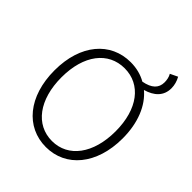

<svg xmlns="http://www.w3.org/2000/svg" viewBox="-241 -1041 1207 1207"><g transform="rotate(45 363.0 -437.5)"><path d="M367 -41C222 -41 126 -169 126 -367C126 -565 222 -688 367 -688C511 -688 607 -565 607 -367C607 -169 511 -41 367 -41ZM592 -864C603 -846 607 -823 607 -803C607 -752 575 -720 505 -707C465 -730 418 -742 367 -742C189 -742 64 -598 64 -367C64 -135 189 13 367 13C543 13 670 -135 670 -367C670 -506 624 -614 549 -677C619 -697 664 -738 664 -807C664 -835 656 -863 642 -888Z"/></g></svg>

Font: Noto Sans JP Light
Style: Regular
Weight: 300
Designer: Ryoko NISHIZUKA (kana & ideographs); Paul D. Hunt (Latin, Greek & Cyrillic); Wenlong ZHANG (bopomofo); Sandoll Communica
Foundry: Adobe Systems Incorporated
Version: Version 1.004;PS 1.004;hotconv 1.0.82;makeotf.lib2.5.63406